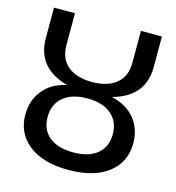

<svg xmlns="http://www.w3.org/2000/svg" viewBox="-109 -824 853 928"><g transform="rotate(15 317.0 -360.0)"><path d="M47 -578V-730H152V-570Q152 -502 196 -466Q240 -430 317 -430Q394 -430 438 -466Q482 -502 482 -570V-730H587V-578Q587 -429 432 -386V-384Q504 -368 545.5 -318Q587 -268 587 -195Q587 -101 515.5 -45.5Q444 10 317 10Q190 10 118.5 -45.5Q47 -101 47 -195Q47 -268 88.5 -318Q130 -368 202 -384V-386Q47 -429 47 -578ZM436.5 -312Q393 -348 317 -348Q241 -348 197.5 -312Q154 -276 154 -212Q154 -148 197 -113Q240 -78 317 -78Q394 -78 437 -113Q480 -148 480 -212Q480 -276 436.5 -312Z"/></g></svg>

Font: M PLUS 1p Medium
Style: Regular
Weight: 500
Version: Version 1.062